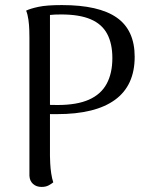

<svg xmlns="http://www.w3.org/2000/svg" viewBox="-20 -726 599 757"><path d="M144 11Q123 11 110 -1Q97 -13 96 -33V-577Q96 -587 95.5 -607Q95 -627 92 -648.5Q89 -670 83 -684Q99 -692 131.5 -699Q164 -706 224 -706Q370 -706 440.5 -656.5Q511 -607 511 -502Q511 -389 433.5 -332.5Q356 -276 205 -276Q192 -276 182 -276Q172 -276 161 -277L154 -314Q164 -313 175 -312.5Q186 -312 207 -312Q283 -312 330.5 -333Q378 -354 400.5 -395.5Q423 -437 423 -497Q423 -554 402.5 -592.5Q382 -631 337.5 -650Q293 -669 221 -669Q207 -669 195.5 -668.5Q184 -668 177 -667V-111Q177 -101 178 -81.5Q179 -62 182 -42Q185 -22 190 -7Q184 -2 172.5 4.5Q161 11 144 11Z"/></svg>

Font: Arima Thin
Style: Regular
Weight: 400
Version: Version 1.100